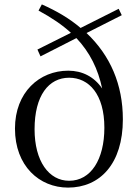

<svg xmlns="http://www.w3.org/2000/svg" viewBox="-20 -837 634 872"><path d="M294 -16C202 -16 137 -105 137 -250C137 -403 201 -484 294 -484C384 -484 454 -409 454 -257C454 -113 393 -16 294 -16ZM164 -581 327 -664C389 -598 425 -524 444 -435C408 -488 354 -516 290 -516C159 -516 48 -418 48 -253C48 -83 159 15 289 15C434 15 538 -93 538 -295C538 -453 481 -585 373 -687L533 -768L519 -797L346 -710C297 -752 238 -787 170 -817L155 -789C214 -757 263 -724 302 -688L150 -612Z"/></svg>

Font: Harano Aji Mincho KR
Style: Regular
Weight: 400
Foundry: Masamichi Hosoda
Version: HaranoAjiMinchoKR-Regular version 20230610;ttx 4.39.4